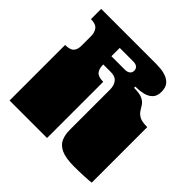

<svg xmlns="http://www.w3.org/2000/svg" viewBox="-181 -886 1061 1061"><g transform="rotate(45 349.5 -355.0)"><path d="M539 6Q473 6 438.5 -10Q404 -26 391.5 -54.5Q379 -83 379 -119V-135Q379 -152 379 -156.5Q379 -161 379 -163Q379 -165 379 -171V-172Q379 -179 379 -180.5Q379 -182 379 -187.5Q379 -193 379 -209V-260Q379 -277 379 -281.5Q379 -286 379 -288Q379 -290 379 -296V-297Q379 -304 379 -305.5Q379 -307 379 -312.5Q379 -318 379 -334V-434Q379 -467 363.5 -487Q348 -507 314 -507H254Q254 -472 269 -455.5Q284 -439 322 -439V0H29V-135Q29 -152 29 -156.5Q29 -161 29 -163Q29 -165 29 -171V-172Q29 -179 29 -180.5Q29 -182 29 -187.5Q29 -193 29 -209V-260Q29 -277 29 -281.5Q29 -286 29 -288Q29 -290 29 -296V-297Q29 -304 29 -305.5Q29 -307 29 -312.5Q29 -318 29 -334V-434Q67 -434 81.5 -449.5Q96 -465 96 -495V-569Q96 -599 81.5 -617.5Q67 -636 29 -636V-716H460Q475 -716 496.5 -714Q518 -712 539.5 -703.5Q561 -695 575 -677.5Q589 -660 589 -628Q589 -594 571.5 -576.5Q554 -559 527.5 -552.5Q501 -546 474 -546H466V-536Q511 -536 532 -525.5Q553 -515 562.5 -500Q572 -485 581.5 -470Q591 -455 610 -444.5Q629 -434 671 -434V0Q656 2 618.5 4Q581 6 539 6ZM254 -571H359Q378 -571 389 -579.5Q400 -588 400 -604Q400 -618 390 -627Q380 -636 359 -636H254Z"/></g></svg>

Font: Danfo
Style: Regular
Weight: 400
Designer: Seyi Olusanya, David Udoh, Eyiyemi Adegbite, Mirko Velimirović
Version: Version 1.000